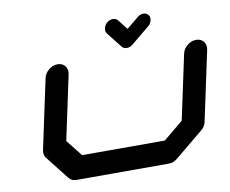

<svg xmlns="http://www.w3.org/2000/svg" viewBox="-94 -1040 1388 1161"><g transform="rotate(-10 600.0 -460.0)"><path d="M892.6 -873Q888.7 -853.5 872.1 -839.8L758.8 -746.6Q742.2 -732.9 722.7 -732.9Q703.1 -732.9 692.4 -746.6L619.1 -839.8Q611.3 -850.1 611.3 -863.3Q611.3 -867.7 612.3 -873Q616.7 -892.6 633.1 -906.2Q649.4 -919.9 668.5 -919.9Q688 -919.9 699.2 -906.2L746.6 -845.7L820.3 -906.2Q836.4 -919.9 856 -919.9Q875 -919.9 886.2 -906.2Q894 -896.5 894 -883.8Q894 -878.9 892.6 -873ZM1107.9 -212.4Q1102.1 -183.1 1076.7 -162.6L904.8 -21Q879.9 0 850.1 0H283.2Q253.9 0 237.8 -21L126.5 -162.6Q114.3 -177.7 114.3 -197.8Q114.3 -204.6 115.7 -212.4L206.5 -637.7Q212.4 -667 237.5 -687.7Q262.7 -708.5 292 -708.5Q321.3 -708.5 337.9 -688Q349.6 -672.4 349.6 -652.8Q349.6 -645.5 348.1 -637.7L263.7 -242.2L343.3 -141.6H851.1L972.7 -242.2L1057.1 -637.7Q1063 -667 1088.1 -687.7Q1113.3 -708.5 1142.6 -708.5Q1171.9 -708.5 1188.5 -688Q1200.2 -672.4 1200.2 -652.8Q1200.2 -645.5 1198.7 -637.7Z"/></g></svg>

Font: Robtronika
Style: Italic
Weight: 400
Italic angle: -12°
Designer: GGBot
Version: 1.00